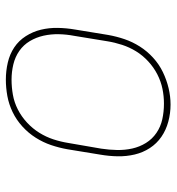

<svg xmlns="http://www.w3.org/2000/svg" viewBox="6 -586 589 640"><g transform="rotate(90 300.0 -266.5)"><path d="M246 8Q217 8 189 1.5Q161 -5 138.5 -20Q116 -35 101 -58.5Q86 -82 79.5 -109Q73 -136 73.5 -165Q74 -194 79 -223L97 -333Q102 -361 111 -387.5Q120 -414 135.5 -438.5Q151 -463 173 -483Q195 -503 221 -515.5Q247 -528 274.5 -534.5Q302 -541 329 -541Q358 -541 386 -533.5Q414 -526 436.5 -510.5Q459 -495 474 -472Q489 -449 495.5 -421.5Q502 -394 501.5 -365Q501 -336 496 -307L478 -197Q473 -169 464 -142.5Q455 -116 439.5 -91.5Q424 -67 402 -47Q380 -27 354 -14.5Q328 -2 300.5 3Q273 8 246 8ZM246 -11Q271 -11 296.5 -15.5Q322 -20 345.5 -32Q369 -44 389 -62.5Q409 -81 423 -103.5Q437 -126 445 -150.5Q453 -175 457 -200L476 -310Q480 -336 480.5 -362.5Q481 -389 475.5 -413.5Q470 -438 457 -459Q444 -480 423.5 -494Q403 -508 378 -513.5Q353 -519 326 -519Q301 -519 276.5 -514Q252 -509 228.5 -497Q205 -485 185 -466.5Q165 -448 151.5 -426Q138 -404 130 -379.5Q122 -355 118 -330L100 -220Q95 -194 94.5 -168Q94 -142 99.5 -117.5Q105 -93 117.5 -72Q130 -51 150 -37Q170 -23 195 -17Q220 -11 246 -11Z"/></g></svg>

Font: Iosevka Slab Thin Extended
Style: Italic
Weight: 100
Width: 7
Italic angle: -9°
Monospace: yes
Designer: Belleve Invis
Foundry: Belleve Invis
Version: Version 11.1.0; ttfautohint (v1.8.3)